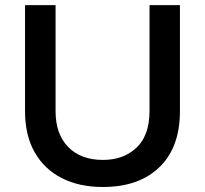

<svg xmlns="http://www.w3.org/2000/svg" viewBox="-20 -720 799 748"><path d="M380.5 8.5Q289 8.5 221 -26Q153 -60.5 115.2 -126.5Q77.5 -192.5 77.5 -287V-700H196.5V-287Q196.5 -197.5 245.8 -147.2Q295 -97 381 -97Q456.5 -97 505.5 -139Q562.5 -187.5 562.5 -287V-700H681V-287Q681 -146 601.2 -68.8Q521.5 8.5 380.5 8.5Z"/></svg>

Font: Argentum Novus Medium
Style: Regular
Weight: 500
Designer: Julieta Ulanovsky (font) & Cristiano Sobral (main changes)
Foundry: Julieta Ulanovsky (font) & Cristiano Sobral (main changes)
Version: Version 3.00;November 27, 2020;FontCreator 13.0.0.2655 64-bi